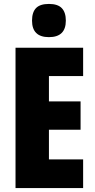

<svg xmlns="http://www.w3.org/2000/svg" viewBox="-20 -957 483 977"><path d="M403 0H59V-714H403V-570H229V-441H390V-297H229V-146H403ZM229 -937Q274 -937 294.5 -915.5Q315 -894 315 -852Q315 -768 229 -768Q143 -768 143 -852Q143 -895 163.5 -916Q184 -937 229 -937Z"/></svg>

Font: Noto Sans Gurmukhi UI ExtraCondensed Black
Style: Regular
Weight: 900
Width: 2
Designer: Jelle Bosma - Monotype Design Team
Foundry: Monotype Imaging Inc.
Version: Version 2.004; ttfautohint (v1.8.4.7-5d5b)